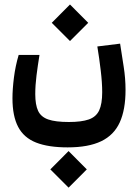

<svg xmlns="http://www.w3.org/2000/svg" viewBox="-20 -485 626 864"><path d="M284.2 178.2Q197.3 178.2 142.3 156.5Q87.4 134.8 61.8 86.2Q36.1 37.6 36.1 -42.5Q36.1 -84 42.7 -136Q49.3 -188 64 -237.8H157.7Q149.9 -189.9 144.3 -145.5Q138.7 -101.1 138.7 -61.5Q138.7 -13.7 151.4 13.7Q164.1 41 196.8 52.5Q229.5 64 290 64Q346.7 64 379.6 52.5Q412.6 41 426.3 11.7Q439.9 -17.6 439.9 -70.3Q439.9 -112.8 433.3 -167.7Q426.8 -222.7 418 -275.9L520.5 -288.6Q528.3 -237.3 536.6 -184.8Q544.9 -132.3 544.9 -80.1Q544.9 8.8 518.8 65.9Q492.7 123 435.3 150.6Q377.9 178.2 284.2 178.2ZM294.9 -300.3 212.9 -382.3 294.9 -464.8 377 -382.3ZM288.6 359.4 206.5 277.3 288.6 194.8 370.6 277.3Z"/></svg>

Font: Cascadia Code Medium
Style: Regular
Weight: 500
Monospace: yes
Designer: Aaron Bell
Foundry: Saja Typeworks
Version: Version 2407.024